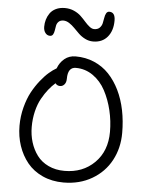

<svg xmlns="http://www.w3.org/2000/svg" viewBox="-63 -1073 841 1093"><g transform="rotate(5 357.0 -526.5)"><path d="M191.9 -856Q175.8 -856 165.3 -869.6Q154.8 -883.3 154.8 -904.8Q154.8 -925.8 160.4 -945.1Q166 -964.4 178 -981.9Q189.9 -999.5 211.9 -1010.3Q233.9 -1021 263.2 -1021Q291.5 -1021 315.7 -1010.3Q339.8 -999.5 355.7 -984.1Q371.6 -968.8 385.3 -953.1Q398.9 -937.5 412.6 -926.8Q426.3 -916 439 -916Q459 -916 470.2 -927Q481.4 -938 485.1 -953.6Q488.8 -969.2 491 -984.6Q493.2 -1000 499.3 -1011Q505.4 -1022 517.1 -1022Q550.8 -1022 550.8 -974.1Q550.8 -916 521 -880.6Q491.2 -845.2 439 -845.2Q415 -845.2 393.6 -856Q372.1 -866.7 356.2 -882.1Q340.3 -897.5 325.7 -912.6Q311 -927.7 294.4 -938.5Q277.8 -949.2 261.2 -949.2Q243.7 -949.2 233.9 -939.7Q224.1 -930.2 221.4 -916.3Q218.8 -902.3 216.8 -888.7Q214.8 -875 209.2 -865.5Q203.6 -856 191.9 -856ZM340.8 -30.8Q274.9 -30.8 221.4 -55.2Q168 -79.6 134 -121.3Q100.1 -163.1 82 -216.8Q64 -270.5 64 -331.1Q64 -385.7 77.4 -436.8Q90.8 -487.8 110.8 -524.9Q130.9 -562 156.2 -593.8Q181.6 -625.5 203.9 -644.5Q226.1 -663.6 246.1 -674.8Q258.8 -709.5 285.2 -730.7Q311.5 -752 348.1 -752Q405.8 -752 454.6 -731Q503.4 -710 539.1 -672.4Q574.7 -634.8 599.9 -583.3Q625 -531.7 637.5 -470.2Q649.9 -408.7 649.9 -340.8Q649.9 -254.4 612.3 -184.1Q574.7 -113.8 503.7 -72.3Q432.6 -30.8 340.8 -30.8ZM340.8 -97.2Q445.3 -97.2 512.7 -164.1Q580.1 -231 580.1 -340.8Q580.1 -403.3 565.7 -463.6Q551.3 -523.9 524.4 -574.5Q497.6 -625 453.4 -656Q409.2 -687 355 -687Q309.1 -687 309.1 -621.1Q309.1 -600.1 298.8 -588.1Q288.6 -576.2 273.9 -576.2Q256.8 -576.2 247.1 -589.8Q226.6 -571.8 208.3 -548.8Q189.9 -525.9 172.1 -494.1Q154.3 -462.4 144 -419.9Q133.8 -377.4 133.8 -331.1Q133.8 -284.7 146.5 -243.4Q159.2 -202.1 183.8 -168.9Q208.5 -135.7 249 -116.5Q289.6 -97.2 340.8 -97.2Z"/></g></svg>

Font: Shantell Sans Bouncy
Style: Regular
Weight: 300
Designer: Stephen Nixon, Anya Danilova, Shantell Martin
Foundry: Arrow Type
Version: Version 1.006;[9816181b4]